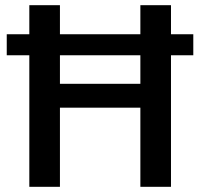

<svg xmlns="http://www.w3.org/2000/svg" viewBox="-20 -720 771 740"><path d="M725 -507H639V0H521V-305H211V0H93V-507H6V-588H93V-700H211V-588H521V-700H639V-588H725ZM521 -507H211V-397H521Z"/></svg>

Font: KoHo SemiBold
Style: Regular
Weight: 600
Designer: Cadson Demak & Katatrad Team
Foundry: Cadson Demak Co.,Ltd.
Version: Version 1.000; ttfautohint (v1.6)